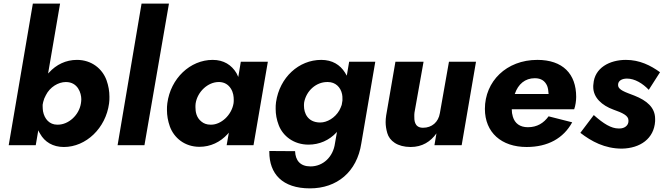

<svg xmlns="http://www.w3.org/2000/svg" viewBox="-20 -800 3657 1058"><path d="M311 -780H161L28 0H177L191 -82C194 -75 197 -69 201 -63C226 -18 271 10 332 10C454 10 563 -94 581 -230C583 -243 583 -255 583 -267C583 -297 578 -327 567 -358C544 -421 485 -470 404 -470C343 -470 290 -444 250 -400C248 -398 246 -396 245 -395ZM426 -231C416 -165 357 -113 299 -113C298 -113 296 -113 295 -113C253 -113 225 -144 217 -187C216 -196 215 -204 215 -214C215 -217 215 -220 215 -223L218 -238C221 -251 226 -264 233 -276C255 -320 301 -348 343 -348C409 -348 428 -287 428 -253C428 -246 427 -238 426 -231Z M760 -780 628 0H776L911 -780Z M1307 -460 1293 -376C1290 -383 1286 -390 1283 -397C1256 -442 1213 -470 1152 -470C1028 -470 920 -368 902 -231C900 -218 900 -206 900 -194C900 -164 905 -134 916 -103C939 -40 998 9 1079 9C1140 9 1194 -17 1234 -61C1236 -64 1238 -66 1241 -69L1229 0H1377L1456 -460ZM1058 -230C1068 -295 1126 -348 1185 -348C1187 -348 1188 -348 1189 -348C1217 -347 1238 -334 1252 -312C1266 -290 1268 -267 1268 -250C1268 -244 1268 -238 1267 -231C1256 -164 1197 -113 1144 -113C1143 -113 1141 -113 1140 -113C1120 -113 1103 -119 1090 -130C1062 -152 1057 -184 1057 -209C1057 -216 1057 -223 1058 -230Z M1464 32C1464 34 1464 35 1464 37C1464 157 1535 238 1688 238C1836 238 1947 148 1971 -10L2048 -460H1904L1891 -383C1888 -389 1884 -395 1881 -400C1854 -443 1811 -470 1750 -470C1627 -470 1521 -374 1501 -237C1499 -224 1499 -212 1499 -200C1499 -171 1504 -141 1516 -110C1539 -50 1599 -3 1680 -3C1740 -3 1794 -27 1834 -70C1835 -71 1836 -73 1837 -74L1826 -11C1816 65 1760 117 1691 117C1634 117 1608 84 1606 33ZM1656 -236C1668 -300 1722 -348 1783 -348C1784 -348 1786 -348 1787 -348C1828 -348 1857 -320 1865 -281C1867 -273 1867 -264 1867 -255C1867 -252 1867 -249 1867 -246L1863 -222C1860 -212 1855 -202 1850 -192C1826 -150 1782 -125 1745 -125C1744 -125 1742 -125 1741 -125C1675 -127 1655 -177 1655 -217C1655 -223 1655 -229 1656 -236Z M2264 -180 2314 -460H2159L2108 -164C2106 -151 2105 -139 2105 -127C2105 -108 2108 -88 2114 -67C2126 -24 2170 10 2243 10C2307 10 2353 -20 2385 -65L2374 0H2524L2603 -460H2454L2404 -177C2396 -127 2360 -96 2311 -96C2261 -96 2263 -142 2263 -160C2263 -166 2263 -173 2264 -180Z M2882 10C2999 10 3085 -38 3133 -126L3003 -159C2976 -122 2940 -99 2889 -99C2845 -99 2817 -120 2806 -157C2802 -170 2800 -183 2800 -198H3144C3151 -217 3155 -245 3155 -266C3155 -393 3081 -470 2941 -470C2770 -470 2652 -351 2652 -200C2652 -70 2743 10 2882 10ZM2816 -282 2817 -283C2835 -336 2873 -369 2927 -369C2962 -369 2983 -354 2995 -327C3000 -314 3002 -299 3003 -282Z M3252 -166 3178 -68C3239 -21 3312 19 3407 19C3508 17 3584 -36 3590 -132C3590 -136 3590 -141 3590 -145C3590 -208 3544 -246 3476 -273C3427 -292 3386 -304 3386 -331C3386 -332 3386 -334 3386 -335C3387 -355 3407 -367 3435 -367C3478 -367 3522 -340 3555 -305L3617 -402C3566 -439 3505 -470 3429 -470C3339 -470 3256 -426 3250 -337C3249 -332 3249 -326 3249 -321C3249 -262 3297 -219 3360 -196C3411 -178 3443 -163 3443 -137C3443 -135 3443 -134 3443 -132C3443 -109 3422 -92 3394 -92C3392 -92 3391 -92 3389 -92C3348 -92 3306 -118 3252 -166Z"/></svg>

Font: Jost
Style: Bold Italic
Weight: 700
Italic angle: -5°
Version: Version 3.710